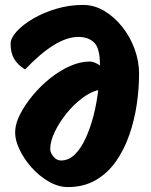

<svg xmlns="http://www.w3.org/2000/svg" viewBox="-20 -747 613 780"><path d="M255 13Q217 13 178 -9.5Q139 -32 107.5 -67.5Q76 -103 57.5 -143.5Q39 -184 42 -219Q44 -249 63 -285.5Q82 -322 113 -359.5Q144 -397 182.5 -428Q221 -459 263 -478Q305 -497 345 -497Q363 -497 386 -481V-484Q386 -551 362.5 -574Q339 -597 299 -597Q252 -597 198 -563.5Q144 -530 82 -465Q53 -482 38 -507Q23 -532 23 -569Q23 -592 48 -619.5Q73 -647 115 -671.5Q157 -696 209.5 -711.5Q262 -727 317 -727Q363 -727 404 -702.5Q445 -678 477 -637.5Q509 -597 527 -547.5Q545 -498 545 -448Q545 -387 535.5 -322.5Q526 -258 505 -198Q484 -138 450.5 -90.5Q417 -43 368.5 -15Q320 13 255 13ZM184 -141Q184 -127 197 -111Q210 -95 228 -95Q259 -95 284 -119.5Q309 -144 328 -185.5Q347 -227 360 -277.5Q373 -328 379 -381Q348 -374 313.5 -348Q279 -322 250 -286Q221 -250 202.5 -211.5Q184 -173 184 -141Z"/></svg>

Font: Protest Riot
Style: Regular
Weight: 400
Designer: Octavio Pardo
Foundry: Ashler Design
Version: Version 2.005; ttfautohint (v1.8.4.7-5d5b)